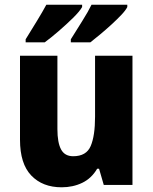

<svg xmlns="http://www.w3.org/2000/svg" viewBox="-20 -786 650 816"><path d="M543 -549V0H421L401 -69H393Q369 -28 329.5 -9Q290 10 242 10Q161 10 113 -40Q65 -90 65 -192V-549H224V-237Q224 -180 239.5 -151Q255 -122 291 -122Q347 -122 365.5 -165.5Q384 -209 384 -290V-549ZM521 -756Q514 -742 495.5 -722.5Q477 -703 453.5 -681.5Q430 -660 406 -640Q382 -620 364 -606H281V-619Q304 -656 329.5 -696.5Q355 -737 369 -766H521ZM329 -756Q318 -737 290 -709.5Q262 -682 229 -653.5Q196 -625 170 -606H89V-619Q112 -656 137 -697Q162 -738 177 -766H329Z"/></svg>

Font: Noto Sans Gujarati SemiCondensed ExtraBold
Style: Regular
Weight: 800
Width: 4
Designer: Jelle Bosma - Monotype Design Team, Universal Thirst
Foundry: Monotype Imaging Inc.
Version: Version 2.106; ttfautohint (v1.8.4.7-5d5b)